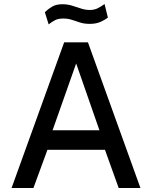

<svg xmlns="http://www.w3.org/2000/svg" viewBox="-20 -933 754 953"><path d="M37.5 0 298.5 -723H416.5L677 0H569L501 -189.5H215.5L146 0ZM241 -286.5H473.5L358 -618ZM515.5 -845.5Q502 -835 479.8 -824.8Q457.5 -814.5 425.5 -814.5Q398.5 -814.5 377.5 -821.2Q356.5 -828 337 -834.5Q317.5 -841 294 -841Q269 -841 253.5 -833Q238 -825 221.5 -812L202.5 -872.5Q219.5 -889 239.5 -900.5Q259.5 -912 289.5 -912Q315 -912 337.5 -905Q360 -898 381.8 -890.8Q403.5 -883.5 425.5 -883.5Q449 -883.5 466.5 -892.8Q484 -902 499 -913Z"/></svg>

Font: Public Sans Medium
Style: Regular
Weight: 500
Designer: The Public Sans Project Authors: Dan O. Williams and USWDS (Libre Franklin designed by Pablo Impallari and Rodrigo Fuenz
Version: Version 1.007